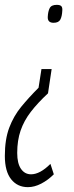

<svg xmlns="http://www.w3.org/2000/svg" viewBox="-60 -556 307 792"><path d="M153 -271 138 -171Q95 -131 67 -94.5Q39 -58 25 -17.5Q11 23 11 75Q11 118 26.5 140.5Q42 163 68 163Q105 163 148 120L162 163Q138 187 110 201.5Q82 216 55 216Q12 216 -14 183.5Q-40 151 -40 87Q-40 19 -22 -29Q-4 -77 27.5 -115.5Q59 -154 99 -194L111 -271ZM197 -513Q196 -489 189 -475.5Q182 -462 161 -462Q136 -462 137 -486Q138 -509 145 -522.5Q152 -536 174 -536Q188 -536 193 -530.5Q198 -525 197 -513Z"/></svg>

Font: Georama ExtraCondensed Light
Style: Italic
Weight: 300
Width: 2
Italic angle: -9°
Designer: Jean-Baptiste Levee
Foundry: Production Type
Version: Version 1.000